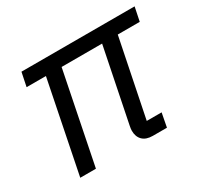

<svg xmlns="http://www.w3.org/2000/svg" viewBox="-114 -666 858 817"><g transform="rotate(-30 315.0 -258.0)"><path d="M491 0H422Q389 0 372 -17Q355 -34 355 -63Q355 -72 358 -87L431 -448H232L142 0H65L155 -448H60L74 -516H630L616 -448H508L431 -68H504Z"/></g></svg>

Font: Aneliza
Style: Italic
Weight: 400
Italic angle: -11.31°
Designer: Mike Abbink, Paul van der Laan, Pieter van Rosmalen
Foundry: Bold Monday
Version: Version 3.0